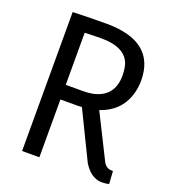

<svg xmlns="http://www.w3.org/2000/svg" viewBox="-125 -754 757 856"><g transform="rotate(20 253.0 -326.0)"><path d="M156.2 0V-274.4H237.3Q251 -274.4 257.8 -275.4L367.2 -50.8Q401.4 6.8 452.1 9.8Q473.6 9.8 489.3 5.9L485.4 -54.7H476.6Q451.2 -56.6 438.5 -82L335 -289.1Q436.5 -323.2 460 -424.8Q465.8 -450.2 465.8 -478.5Q463.9 -661.1 236.3 -662.1Q148.4 -662.1 74.2 -659.2V0ZM234.4 -592.8Q349.6 -592.8 373 -521.5Q379.9 -499 379.9 -468.8Q379.9 -368.2 283.2 -347.7Q262.7 -343.8 237.3 -343.8H156.2V-590.8Q205.1 -592.8 234.4 -592.8Z"/></g></svg>

Font: Yaldevi Colombo Medium
Style: Regular
Weight: 500
Designer: Sol Matas, Denzil Rajitha, Kosala Senevirathne and Pathum Egodawatta
Foundry: Mooniak
Version: Version 1.020 ; ttfautohint (v1.6)